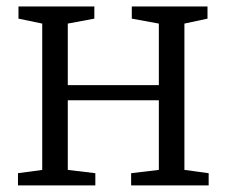

<svg xmlns="http://www.w3.org/2000/svg" viewBox="-20 -562 686 582"><path d="M34.5 0V-37L108 -47V-490.5L36 -505.5V-542.5H266V-505.5L185.5 -490.5V-304H461.5V-490.5L379.5 -505.5V-542.5H609V-505.5L539 -490.5V-47L612.5 -37V0H377.5V-37L461.5 -47V-258H185.5V-47L269 -37V0Z"/></svg>

Font: Merriweather 48pt Light
Style: Regular
Weight: 300
Version: Version 2.100